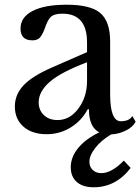

<svg xmlns="http://www.w3.org/2000/svg" viewBox="-20 -560 595 814"><path d="M505 121 534 152Q471 234 377 234Q331 234 305.5 211.5Q280 189 280 149Q280 106 311.5 67.5Q343 29 401 1Q357 -21 357 -97H352Q326 -48 279.5 -19.5Q233 9 178 9Q116 9 79.5 -23Q43 -55 43 -109Q43 -159 80 -198.5Q117 -238 205 -276L349 -339V-380Q349 -502 245 -502Q211 -502 196.5 -489.5Q182 -477 169 -437Q158 -409 147.5 -399Q137 -389 117 -389Q67 -389 67 -439Q67 -487 118 -513.5Q169 -540 263 -540Q364 -540 405.5 -504.5Q447 -469 447 -384V-160Q447 -46 492 -46Q528 -46 541 -68L555 -44Q544 -22 514.5 -7Q485 8 451 10Q409 35 384 67Q359 99 359 126Q359 147 373 160.5Q387 174 410 174Q453 174 505 121ZM349 -217V-296Q238 -254 191 -213Q144 -172 144 -126Q144 -93 166 -72Q188 -51 224 -51Q276 -51 312.5 -100Q349 -149 349 -217Z"/></svg>

Font: Libre Baskerville
Style: Regular
Weight: 400
Designer: Pablo Impallari, Rodrigo Fuenzalida
Foundry: Pablo Impallari, Rodrigo Fuenzalida
Version: Version 1.000